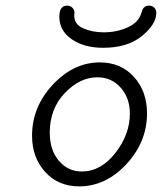

<svg xmlns="http://www.w3.org/2000/svg" viewBox="-20 -659 576 683"><path d="M191 -600Q191 -639 219 -639Q230 -639 237.5 -631.5Q245 -624 245 -613Q245 -612 244.5 -609Q244 -606 244 -604Q244 -572 276.5 -558Q309 -544 349 -544Q395 -544 434 -561.5Q473 -579 483 -613L484 -616Q485 -619 485.5 -621Q486 -623 487.5 -626Q489 -629 491 -631Q493 -633 495.5 -635Q498 -637 501.5 -638Q505 -639 510 -639Q521 -639 528.5 -632Q536 -625 536 -613Q536 -573 485 -531Q434 -489 347 -489Q279 -489 235 -519.5Q191 -550 191 -600ZM94 -176Q94 -279 168 -358Q242 -437 335 -437Q410 -437 456.5 -385.5Q503 -334 503 -256Q503 -154 429.5 -75Q356 4 262 4Q187 4 140.5 -47.5Q94 -99 94 -176ZM157 -187Q157 -125 189.5 -87Q222 -49 271 -49Q339 -49 390.5 -115Q442 -181 442 -255Q442 -310 409.5 -347Q377 -384 326 -384Q264 -384 210.5 -328Q157 -272 157 -187Z"/></svg>

Font: CMU Typewriter Text
Style: LightOblique
Weight: 200
Italic angle: -9.46001°
Version: Version 0.7.0